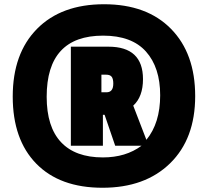

<svg xmlns="http://www.w3.org/2000/svg" viewBox="-20 -687 980 905"><path d="M514 -293Q514 -315 506.5 -325Q499 -335 480 -335H458V-252H482Q514 -252 514 -293ZM654 -314Q654 -231 608 -189L670 -28Q735 -107 735 -238Q735 -369 668 -444Q601 -519 466 -519Q200 -519 200 -231Q200 -89 267.5 -17Q335 55 465 55Q573 55 647 0H523L473 -146H465V0H314V-467H491Q654 -467 654 -314ZM40 -232Q40 -435 154.5 -551Q269 -667 470.5 -667Q672 -667 786 -551Q900 -435 900 -234Q900 -33 782 82.5Q664 198 463 198Q262 198 151 84.5Q40 -29 40 -232Z"/></svg>

Font: Passion One
Style: Regular
Weight: 400
Designer: Alejandro Lo Celso
Foundry: Fontstage
Version: Version 1.001